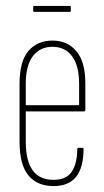

<svg xmlns="http://www.w3.org/2000/svg" viewBox="-20 -622 352 648"><path d="M161 6Q105 6 75.5 -30.5Q46 -67 46 -143V-340Q46 -415 76 -450Q106 -485 157 -485Q208 -485 238 -449Q268 -413 268 -341V-250Q268 -246 263 -246H67V-144Q67 -80 90 -47.5Q113 -15 161 -15Q203 -15 221.5 -41.5Q240 -68 241 -119Q241 -123 244 -123H259Q262 -123 262 -120Q262 -57 237 -25.5Q212 6 161 6ZM67 -267H247V-340Q247 -400 223.5 -432Q200 -464 157 -464Q115 -464 91 -432.5Q67 -401 67 -340ZM96 -582Q92 -582 92 -585V-599Q92 -602 96 -602H216Q219 -602 219 -599V-585Q219 -582 216 -582Z"/></svg>

Font: Sofia Sans Extra Condensed Thin
Style: Regular
Weight: 250
Version: Version 4.100